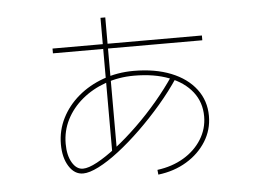

<svg xmlns="http://www.w3.org/2000/svg" viewBox="-49 -700 1098 799"><g transform="rotate(-5 500.0 -300.5)"><path d="M398 -73V-382V-636H418V-382V-73ZM188 -506V-526H812V-506ZM579 15Q641 7 689 -21.5Q737 -50 764.5 -94Q792 -138 792 -190Q792 -249 758 -292.5Q724 -336 662 -360Q600 -384 516 -384Q452 -384 396 -364Q340 -344 297.5 -308.5Q255 -273 231.5 -226.5Q208 -180 208 -126Q208 -78 226 -47.5Q244 -17 271 -17Q294 -17 331 -37Q368 -57 413 -92Q458 -127 505 -172.5Q552 -218 595 -269Q638 -320 672 -371L689 -360Q654 -307 609 -254.5Q564 -202 516 -155.5Q468 -109 421.5 -73Q375 -37 335.5 -17Q296 3 270 3Q234 3 211 -33.5Q188 -70 188 -126Q188 -184 213.5 -234.5Q239 -285 284 -323Q329 -361 388.5 -382.5Q448 -404 516 -404Q605 -404 671.5 -377.5Q738 -351 775 -302.5Q812 -254 812 -190Q812 -132 782 -84Q752 -36 700 -4.5Q648 27 581 35Z"/></g></svg>

Font: M PLUS 1 Thin Thin
Style: Regular
Weight: 250
Version: Version 1.001